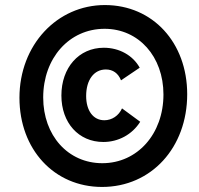

<svg xmlns="http://www.w3.org/2000/svg" viewBox="-20 -730 788 760"><path d="M389 -168C448 -168 503 -197 535 -248L463 -301C450 -272 423 -254 393 -254C349 -254 321 -292 321 -350C321 -414 352 -455 399 -455C427 -455 448 -440 459 -412L533 -462C506 -511 452 -541 391 -541C292 -541 223 -462 223 -352C223 -244 291 -168 389 -168ZM384 10C579 10 721 -146 721 -357C721 -561 585 -710 395 -710C206 -710 57 -552 57 -343C57 -139 194 10 384 10ZM385 -84C249 -84 151 -194 151 -344C151 -500 254 -616 394 -616C529 -616 627 -506 627 -356C627 -200 524 -84 385 -84Z"/></svg>

Font: Fixel Text 20240404 SemiBold
Style: Italic
Weight: 600
Width: 4
Italic angle: -10°
Designer: AlfaBravo + MacPaw
Foundry: Kyrylo Tkachov, Marchela Mozhyna, Serhii Makarenko, Maria Weinstein, Zakhar Kryvoshyya
Version: Version 1.211;Glyphs 3.2 (3225)